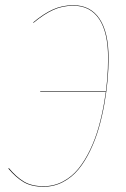

<svg xmlns="http://www.w3.org/2000/svg" viewBox="-20 -710 485 739"><path d="M262.2 -689.9Q328.1 -689.9 363 -637.9Q397.9 -585.9 397.9 -485.8Q397.9 -446.3 394.3 -403.6Q390.6 -360.8 382.1 -312Q373.5 -263.2 360.6 -218Q347.7 -172.9 327.6 -131.1Q307.6 -89.4 282.5 -58.6Q257.3 -27.8 222.7 -9.5Q188 8.8 147.9 8.8Q101.6 8.8 71.5 -8.8Q41.5 -26.4 12.2 -61L14.2 -63Q42.5 -28.8 72.3 -11Q102.1 6.8 147.9 6.8Q188 6.8 222.4 -11.5Q256.8 -29.8 281.7 -60.5Q306.6 -91.3 326.7 -133.1Q346.7 -174.8 359.4 -219.7Q372.1 -264.6 380.6 -313.2Q389.2 -361.8 392.6 -404.3Q396 -446.8 396 -485.8Q396 -585.4 361.6 -636.7Q327.1 -688 262.2 -688Q220.7 -688 185.1 -671.9Q149.4 -655.8 108.9 -622.1L107.9 -624Q148.4 -657.7 184.3 -673.8Q220.2 -689.9 262.2 -689.9ZM387.2 -357.9V-356H134.8V-357.9Z"/></svg>

Font: Fira Sans Compressed Two
Style: Italic
Weight: 100
Width: 3
Italic angle: -8°
Designer: Carrois Corporate & Edenspiekermann AG
Foundry: Carrois Corporate GbR & Edenspiekermann AG
Version: Version 4.203;PS 004.203;hotconv 1.0.88;makeotf.lib2.5.64775